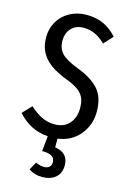

<svg xmlns="http://www.w3.org/2000/svg" viewBox="-138 -767 727 1072"><g transform="rotate(15 225.0 -230.5)"><path d="M246 10V60Q324 72 324 144Q324 189 295 214Q266 239 219 239Q173 239 140 216L165 170Q191 182 214 182Q232 182 243.5 172.5Q255 163 255 144Q255 121 237.5 110Q220 99 181 99L190 11Q136 7 93.5 -15Q51 -37 15 -77L64 -129Q99 -97 133.5 -80Q168 -63 210 -63Q262 -63 293 -97Q324 -131 324 -189Q324 -239 299 -269Q274 -299 206 -324Q119 -357 78.5 -404Q38 -451 38 -522Q38 -571 62 -612Q86 -653 129 -676.5Q172 -700 226 -700Q281 -700 323.5 -680.5Q366 -661 402 -621L354 -569Q323 -599 293 -612.5Q263 -626 227 -626Q184 -626 157.5 -598.5Q131 -571 131 -526Q131 -482 156.5 -454Q182 -426 253 -399Q335 -368 377 -322Q419 -276 419 -191Q419 -115 372 -58Q325 -1 246 10Z"/></g></svg>

Font: Fira Sans Extra Condensed
Style: Regular
Weight: 400
Width: 1
Designer: Carrois Corporate & Edenspiekermann AG
Foundry: Carrois Corporate GbR & Edenspiekermann AG
Version: Version 4.203